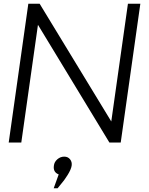

<svg xmlns="http://www.w3.org/2000/svg" viewBox="-20 -770 805 1037"><path d="M738 -750 632 0H571L185 -636L95 0H27L133 -750H194L581 -114L671 -750ZM297 172Q266 160 271 125Q273 105 289.5 90.5Q306 76 327 76Q347 76 358.5 90.5Q370 105 367 125Q364 145 345 175.5Q326 206 308 226L291 247H270Z"/></svg>

Font: Oakes Grotesk Light
Style: Italic
Weight: 300
Italic angle: -8°
Designer: Samuel Oakes
Foundry: Samuel Oakes
Version: Version 1.000;PS 001.000;hotconv 1.0.88;makeotf.lib2.5.64775